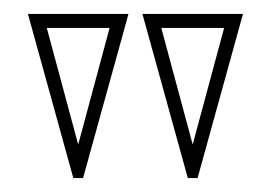

<svg xmlns="http://www.w3.org/2000/svg" viewBox="-20 -728 388 275"><path d="M85 -473 20 -708H164L99 -473ZM92 -521 137 -688H47ZM249 -473 184 -708H328L263 -473ZM256 -521 301 -688H211Z"/></svg>

Font: Kalnia Glaze Thin
Style: Bold
Weight: 700
Version: Version 1.110